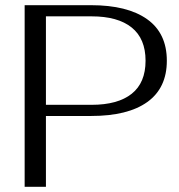

<svg xmlns="http://www.w3.org/2000/svg" viewBox="-20 -720 688 740"><path d="M75 -700H331Q471 -700 547 -646Q623 -592 623 -486Q623 -381 548 -327Q473 -273 331 -273H157V0H75ZM333 -316Q434 -316 487.5 -358.5Q541 -401 541 -486Q541 -571 487.5 -614Q434 -657 333 -657H157V-316Z"/></svg>

Font: Fahkwang Light
Style: Regular
Weight: 300
Version: Version 1.000; ttfautohint (v1.6)